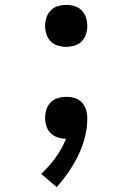

<svg xmlns="http://www.w3.org/2000/svg" viewBox="-20 -558 540 783"><path d="M250 -367Q233 -367 216 -372Q199 -377 187 -389Q175 -401 169.5 -418Q164 -435 164 -452Q164 -470 169.5 -486.5Q175 -503 187 -515.5Q199 -528 216 -533Q233 -538 250 -538Q267 -538 284 -533Q301 -528 313 -515.5Q325 -503 330.5 -486.5Q336 -470 336 -452Q336 -435 330.5 -418Q325 -401 313 -389Q301 -377 284 -372Q267 -367 250 -367ZM211 205 148 151Q180 121 206.5 85Q233 49 249 8Q249 8 249 8Q249 8 249 8Q232 8 215.5 2.5Q199 -3 186.5 -15Q174 -27 169 -44Q164 -61 164 -78Q164 -95 169.5 -112Q175 -129 187 -141Q199 -153 216 -158Q233 -163 250 -163Q268 -163 285 -158Q302 -153 314 -140Q326 -127 331 -110Q336 -93 336 -75Q336 -36 326 2.5Q316 41 299 76Q282 111 259.5 143.5Q237 176 211 205Z"/></svg>

Font: iosevka_custom_sans_ss08 Md
Style: Regular
Weight: 500
Designer: Belleve Invis
Foundry: Belleve Invis
Version: Version 10.3.0; ttfautohint (v1.8.3)